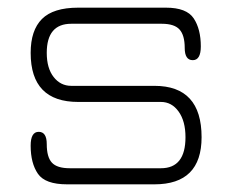

<svg xmlns="http://www.w3.org/2000/svg" viewBox="-20 -481 606 501"><path d="M383 0H155Q98 0 79 -27.5Q60 -55 60 -101Q60 -137 81 -137Q102 -137 102 -105Q102 -71 115.5 -56.5Q129 -42 162 -42H400Q464 -42 464 -123Q464 -165 446 -190Q428 -215 400 -215H184Q60 -215 60 -343Q60 -402 89.5 -431.5Q119 -461 184 -461H413Q467 -461 485.5 -433Q504 -405 504 -360Q504 -324 483 -324Q462 -324 462 -356Q462 -389 448.5 -404Q435 -419 402 -419H166Q102 -419 102 -343Q102 -303 120 -280Q138 -257 166 -257H383Q506 -257 506 -123Q506 0 383 0Z"/></svg>

Font: Jura Light
Style: Regular
Weight: 300
Designer: Daniel Johnson, Alexei Vanyashin
Foundry: Daniel Johnson
Version: Version 5.103